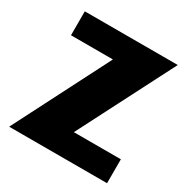

<svg xmlns="http://www.w3.org/2000/svg" viewBox="-161 -841 954 980"><g transform="rotate(30 316.5 -351.5)"><path d="M322 -141H599V0H22L309 -562H62V-703H610Z"/></g></svg>

Font: CAT Rhythmus
Style: Regular
Weight: 400
Designer: Peter Wiegel nach alter Vorlage
Foundry: Peter Wiegel
Version: 1.000